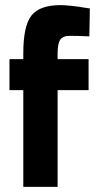

<svg xmlns="http://www.w3.org/2000/svg" viewBox="-20 -730 383 750"><path d="M205 -378V0H71V-378H17V-499H71V-522Q71 -629 103 -669.5Q135 -710 217 -710Q232 -710 260.5 -707Q289 -704 310 -700L331 -697L329 -588Q285 -590 253 -590Q225 -590 215 -574.5Q205 -559 205 -521V-499H326V-378Z"/></svg>

Font: TypoPRO Titillium Text
Style: 999 wt
Weight: 900
Designer: Accademia di Belle Arti di Urbino and others
Foundry: Accademia di Belle Arti di Urbino and others.
Version: Version 25.000